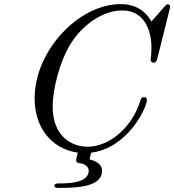

<svg xmlns="http://www.w3.org/2000/svg" viewBox="-20 -725 850 937"><path d="M149 -245C149 -104 229 1 360 20C357 31 352 50 352 57C352 73 367 70 382 74C398 79 413 91 413 108C413 164 327 169 286 170H267C247 170 244 178 246 184C248 192 257 192 270 192H275C366 192 478 184 478 109C478 74 445 60 417 53L425 20C602 -1 697 -199 697 -238C697 -247 690 -251 683 -251C669 -251 667 -240 663 -228C625 -108 518 -9 407 -9C332 -9 237 -57 237 -206C237 -287 270 -424 326 -513C380 -599 477 -674 577 -674C679 -674 719 -585 719 -492C719 -453 715 -441 715 -433C715 -422 726 -419 731 -419C738 -419 744 -424 748 -440C810 -688 810 -687 810 -692C810 -701 804 -704 800 -704C790 -704 791 -702 719 -620C676 -697 605 -705 569 -705C364 -705 149 -478 149 -245Z"/></svg>

Font: CMU Serif
Style: Italic
Weight: 500
Italic angle: -14.04°
Version: Version 0.7.0